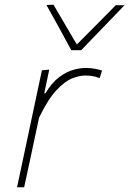

<svg xmlns="http://www.w3.org/2000/svg" viewBox="-20 -791 546 811"><path d="M52 0Q64 -56.5 75 -108Q86 -159.5 99 -221L109.5 -270.5Q129 -364 157 -494L188 -497L167 -397H172Q198.5 -441 228.5 -464Q258.5 -487 288 -495.5Q317.5 -504 342 -504Q361 -504 379.2 -500.8Q397.5 -497.5 411 -493L401 -461Q383 -468 368.2 -470Q353.5 -472 340 -472Q315.5 -472 284.5 -459.8Q253.5 -447.5 218 -409.5Q182.5 -371.5 145 -294L129.5 -221.5Q116.5 -160.5 105.5 -108.5Q94 -56 82 0ZM281 -579Q255 -626.5 229 -675Q202.5 -723 176 -770L206 -771Q254 -688 304.5 -603Q346 -645 387 -686Q427.5 -727 469 -769H506Q459 -720.5 414 -673.5Q369 -626.5 323 -579Z"/></svg>

Font: Heraclito Thin
Style: Italic
Weight: 100
Italic angle: -12°
Designer: Kostas Bartsokas (font) & Cristiano Sobral (main changes)
Foundry: Kostas Bartsokas (font) & Cristiano Sobral (main changes)
Version: Version 1.00;July 8, 2020;FontCreator 13.0.0.2655 64-bit